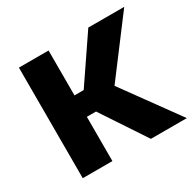

<svg xmlns="http://www.w3.org/2000/svg" viewBox="-124 -683 836 821"><g transform="rotate(-30 293.5 -273.0)"><path d="M208.8 -545.9V0H62.4V-545.9ZM582.4 -545.9 335.5 -218.5H171.4V-324.3H254.3L405 -545.9ZM398.9 0 250.5 -223.9 362 -295.6 576.3 0Z"/></g></svg>

Font: Adwaita Sans
Style: Regular
Weight: 400
Designer: Rasmus Andersson
Foundry: rsms
Version: Version 4.001;git-9221beed3